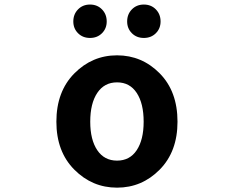

<svg xmlns="http://www.w3.org/2000/svg" viewBox="-20 -820 1040 853"><path d="M230.5 -279.3Q230.5 -413.1 310.1 -493.7Q389.6 -574.2 500 -574.2Q610.4 -574.2 689.5 -494.1Q768.6 -414.1 768.6 -279.3Q768.6 -146.5 689.5 -66.4Q610.4 13.7 500 13.7Q389.6 13.7 310.1 -66.4Q230.5 -146.5 230.5 -279.3ZM618.2 -279.3Q618.2 -360.4 587.4 -407.2Q556.6 -454.1 500 -454.1Q443.4 -454.1 412.1 -407.2Q380.9 -360.4 380.9 -279.3Q380.9 -199.2 412.1 -152.8Q443.4 -106.4 500 -106.4Q556.6 -106.4 587.4 -152.8Q618.2 -199.2 618.2 -279.3ZM305.7 -724.6Q305.7 -756.8 326.7 -778.3Q347.7 -799.8 379.9 -799.8Q412.1 -799.8 433.1 -778.3Q454.1 -756.8 454.1 -724.6Q454.1 -693.4 433.1 -672.4Q412.1 -651.4 379.9 -651.4Q347.7 -651.4 326.7 -672.4Q305.7 -693.4 305.7 -724.6ZM544.9 -724.6Q544.9 -756.8 565.9 -778.3Q586.9 -799.8 619.1 -799.8Q651.4 -799.8 672.4 -778.3Q693.4 -756.8 693.4 -724.6Q693.4 -693.4 672.4 -672.4Q651.4 -651.4 619.1 -651.4Q586.9 -651.4 565.9 -672.4Q544.9 -693.4 544.9 -724.6Z"/></svg>

Font: Gen Shin Gothic Monospace Bold
Style: Bold
Weight: 700
Designer: [Source Han Sans]
Ryoko NISHIZUKA  (kana & ideographs); Paul D. Hunt (Latin, Greek & Cyrillic); Wenlong ZHANG  (bopomofo
Version: Version 1.002.20150607